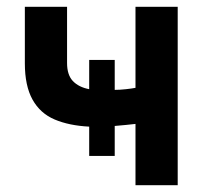

<svg xmlns="http://www.w3.org/2000/svg" viewBox="-20 -544 600 564"><path d="M378 0V-180Q369 -179 350 -177Q331 -175 317 -174V-86H242V-172Q183 -175 140.5 -193Q98 -211 75.5 -251.5Q53 -292 53 -358V-524H177V-359Q177 -324 194 -306Q211 -288 242 -282V-368H317V-280Q332 -280 350 -282Q368 -284 378 -286V-524H502V0Z"/></svg>

Font: Ubuntu Sans Mono SemiBold
Style: Regular
Weight: 600
Monospace: yes
Designer: Dalton Maag Ltd
Foundry: Dalton Maag Ltd
Version: Version 1.006